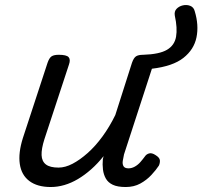

<svg xmlns="http://www.w3.org/2000/svg" viewBox="-20 -735 813 771"><path d="M184 16Q130 16 98 -8Q66 -32 59.5 -76.5Q53 -121 72 -181L171 -483Q178 -503 187.5 -509Q197 -515 216 -515Q247 -515 255.5 -505.5Q264 -496 257 -476L158 -175Q146 -137 147 -112Q148 -87 164.5 -74.5Q181 -62 215 -62Q242 -62 271.5 -77.5Q301 -93 332 -120.5Q363 -148 391.5 -187Q420 -226 443 -273L510 -483Q517 -503 526.5 -509Q536 -515 555 -515Q620 -517 650.5 -535Q681 -553 687 -587.5Q693 -622 682 -672Q679 -689 689 -699.5Q699 -710 714.5 -713.5Q730 -717 744 -711.5Q758 -706 762 -690Q779 -634 769 -585Q759 -536 716.5 -502.5Q674 -469 590 -459L478 -115Q475 -102 473 -89Q471 -76 476 -67.5Q481 -59 496 -59Q509 -59 521.5 -66Q534 -73 544 -84.5Q554 -96 562 -107Q568 -116 579 -119Q590 -122 605 -112Q621 -102 622 -91.5Q623 -81 618 -70Q607 -53 588 -32.5Q569 -12 543.5 2Q518 16 485 16Q452 16 433 7Q414 -2 405 -18Q396 -34 393.5 -54Q391 -74 393 -96L396 -108Q372 -78 346 -55Q320 -32 293 -16Q266 0 238.5 8Q211 16 184 16Z"/></svg>

Font: Playwrite BE VLG
Style: Regular
Weight: 400
Designer: Veronika Burian, José Scaglione
Foundry: TypeTogether
Version: Version 1.002